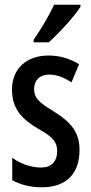

<svg xmlns="http://www.w3.org/2000/svg" viewBox="-20 -786 388 816"><path d="M322 -757V-766H210C189 -721 160 -671 123 -617V-606H187C230 -644 296 -716 322 -757ZM318 -149C318 -233 271 -273 206 -314C142 -353 125 -371 125 -408C125 -445 149 -469 189 -469C225 -469 254 -455 284 -436L316 -513C275 -538 234 -550 186 -550C93 -550 31 -494 31 -406C31 -323 73 -280 142 -239C208 -203 223 -180 223 -143C223 -100 198 -74 155 -74C109 -74 63 -92 32 -116V-20C65 -2 107 10 158 10C258 10 318 -44 318 -149Z"/></svg>

Font: Noto Sans Sinhala UI ExtraCondensed Medium
Style: Regular
Weight: 500
Width: 2
Designer: Jelle Bosma - Monotype Design Team
Foundry: Monotype Imaging Inc.
Version: Version 2.006